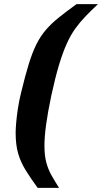

<svg xmlns="http://www.w3.org/2000/svg" viewBox="-20 -763 496 933"><path d="M163 150Q128 102 104 63Q80 24 68 -18Q56 -60 56 -118Q56 -135 58.5 -165Q61 -195 66.5 -232.5Q72 -270 82 -311Q102 -394 119.5 -451Q137 -508 157 -548Q177 -588 203.5 -618.5Q230 -649 266 -678Q302 -707 352 -743H456Q423 -712 396 -684Q369 -656 346.5 -625Q324 -594 304.5 -551Q285 -508 266.5 -446.5Q248 -385 229 -297Q212 -216 204 -157Q196 -98 196 -55Q196 -7 205 26.5Q214 60 230 88.5Q246 117 267 150Z"/></svg>

Font: Saira SemiExpanded
Style: Bold Italic
Weight: 700
Width: 6
Italic angle: -12°
Designer: Hector Gatti with collaboration of the Omnibus-Type team
Foundry: Omnibus-Type
Version: Version 1.101